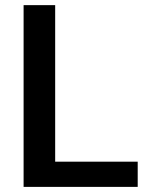

<svg xmlns="http://www.w3.org/2000/svg" viewBox="-20 -731 581 751"><path d="M195.8 -98.6H518.6V0H72.3V-710.9H195.8Z"/></svg>

Font: RobotoDraft Medium
Style: Regular
Weight: 500
Version: Version 2.001152; 2014